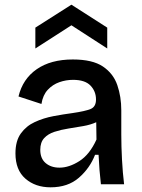

<svg xmlns="http://www.w3.org/2000/svg" viewBox="-20 -787 608 820"><path d="M196 13Q131 13 88.5 -24Q46 -61 46 -132Q46 -185 69 -217Q92 -249 129 -266Q166 -283 208.5 -291Q251 -299 289 -304Q344 -312 367 -321.5Q390 -331 390 -362Q390 -397 366.5 -421.5Q343 -446 292 -446Q262 -446 233.5 -436Q205 -426 184 -403.5Q163 -381 157 -343L59 -375Q77 -450 137 -491.5Q197 -533 291 -533Q375 -533 419.5 -503Q464 -473 481 -423.5Q498 -374 498 -316V-212Q498 -162 501 -105.5Q504 -49 510 0H411Q404 -58 401 -126H386Q364 -69 317 -28Q270 13 196 13ZM234 -71Q275 -71 319 -99Q363 -127 392 -191L391 -265Q367 -254 335.5 -248.5Q304 -243 272 -238Q240 -233 212.5 -224Q185 -215 168.5 -197Q152 -179 152 -147Q152 -110 175 -90.5Q198 -71 234 -71ZM131 -580V-669L285 -767L438 -669V-580L285 -679Z"/></svg>

Font: Bricolage Grotesque 10pt Medium
Style: Regular
Weight: 500
Designer: Mathieu Triay
Foundry: Atelier Triay
Version: Version 1.000; ttfautohint (v1.8.4.7-5d5b);gftools[0.9.32]